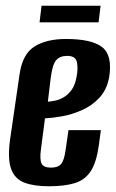

<svg xmlns="http://www.w3.org/2000/svg" viewBox="-20 -638 404 670"><path d="M150 12Q99 12 65.5 -0.5Q32 -13 19 -48Q6 -83 15 -150L48 -377Q58 -449 100 -475.5Q142 -502 210 -502Q300 -502 336.5 -473.5Q373 -445 361 -369Q353 -325 327 -297Q301 -269 265.5 -253.5Q230 -238 195.5 -232Q161 -226 137 -225L123 -118Q118 -82 125 -67.5Q132 -53 158 -53Q182 -53 193 -65.5Q204 -78 209 -115L219 -184H332L325 -132Q317 -73 297.5 -42Q278 -11 242.5 0.5Q207 12 150 12ZM147 -283Q158 -284 173 -287Q188 -290 203 -299Q218 -308 230 -324.5Q242 -341 247 -369Q253 -398 248.5 -420.5Q244 -443 215 -443Q189 -443 176 -428Q163 -413 157 -366ZM118 -560 125 -618H331L324 -560Z"/></svg>

Font: Alumni Sans Thin
Style: Bold Italic
Weight: 700
Italic angle: -8°
Version: Version 1.016